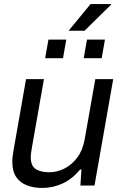

<svg xmlns="http://www.w3.org/2000/svg" viewBox="-20 -917 602 949"><path d="M188.7 12Q146.7 12 113.1 -0.8Q79.5 -13.6 60.1 -42Q40.8 -70.3 40.8 -117Q40.8 -131.8 42.8 -147.4Q44.9 -163 48 -180.4L108.7 -526H197.2L137.1 -184.3Q135.5 -172.1 133.8 -161Q132 -149.9 132 -140.3Q132 -96.4 157.2 -81Q182.5 -65.6 222.3 -65.6Q261.1 -65.6 297.9 -83.7Q334.7 -101.9 362.1 -138.6Q389.4 -175.3 398.8 -229.8L451.1 -526H539.6L447.1 0H377.4L382.5 -79.3H375.9Q337.8 -32.4 289.5 -10.2Q241.2 12 188.7 12ZM203.2 -629.5 219.4 -721.2H307.7L291.4 -629.5ZM393.8 -629.5 410 -721.2H498.8L482.6 -629.5ZM319.1 -765 427.6 -897H529.1V-894L397.8 -765Z"/></svg>

Font: Archivo Variable SemiBold
Style: Italic
Weight: 600
Italic angle: -10°
Designer: Hector Gatti
Foundry: Omnibus-Type
Version: Version 2.001